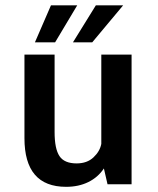

<svg xmlns="http://www.w3.org/2000/svg" viewBox="-20 -712 610 742"><path d="M115 -548.5 177 -691.5H278.5L193 -548.5ZM262 -548.5 350.5 -691.5H456L336.5 -548.5ZM235.5 10Q74.5 10 74.5 -178V-501H191V-202Q191 -137 209.8 -108.8Q228.5 -80.5 276 -80.5Q316.5 -80.5 341.2 -103.8Q366 -127 371.5 -156V-501H488.5V0H395.5L381.5 -61Q359 -27 321.5 -8.5Q284 10 235.5 10Z"/></svg>

Font: League Mono Narrow Medium
Style: Regular
Weight: 500
Width: 3
Designer: Tyler Finck
Foundry: The League of Moveable Type / Tyler Finck
Version: Version 2.210